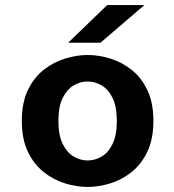

<svg xmlns="http://www.w3.org/2000/svg" viewBox="-20 -730 690 761"><path d="M327.5 11Q284 11 238.2 -3Q192.5 -17 153.5 -47.8Q114.5 -78.5 90.5 -128.5Q66.5 -178.5 66.5 -251Q66.5 -323 90.5 -373Q114.5 -423 153.5 -453.5Q192.5 -484 238.2 -498Q284 -512 327.5 -512Q371 -512 416.8 -498Q462.5 -484 501.2 -453.5Q540 -423 564 -373Q588 -323 588 -251Q588 -178.5 564 -128.5Q540 -78.5 501.2 -47.8Q462.5 -17 416.8 -3Q371 11 327.5 11ZM327.5 -94Q356 -94 382.8 -109.5Q409.5 -125 426.2 -159.5Q443 -194 443 -251Q443 -307.5 426.2 -341.8Q409.5 -376 382.8 -391.5Q356 -407 327.5 -407Q298.5 -407 272 -391.5Q245.5 -376 228.5 -341.8Q211.5 -307.5 211.5 -251Q211.5 -194 228.5 -159.5Q245.5 -125 272 -109.5Q298.5 -94 327.5 -94ZM378 -560.5H250L405 -710H552.5Z"/></svg>

Font: Trispace SemiBold
Style: Regular
Weight: 600
Designer: Tyler Finck
Foundry: Etcetera Type Company
Version: Version 1.210; ttfautohint (v1.8.3)